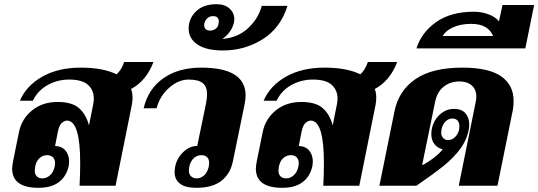

<svg xmlns="http://www.w3.org/2000/svg" viewBox="-20 -887 2571 917"><path d="M606 -462Q613 -444 613 -420Q613 -405 610 -388L532 0H360Q363 -53 363 -108Q363 -311 300 -311Q288 -311 275.5 -300Q263 -289 257 -261L243 -190Q277 -188 293.5 -167Q310 -146 310 -116Q310 -108 308 -94Q297 -44 261 -17Q225 10 164 10Q38 10 38 -82Q38 -91 42 -115L71 -258Q84 -320 133.5 -360Q183 -400 255 -400Q324 -400 357.5 -370.5Q391 -341 405 -288L425 -388Q428 -403 428 -416Q428 -457 400 -482Q372 -507 310 -507Q254 -507 207 -480.5Q160 -454 137 -406H75Q106 -478 182 -521Q258 -564 366 -564Q472 -564 537 -532Q560 -553 573 -591H713Q679 -501 606 -462ZM243 -106Q243 -126 232.5 -136Q222 -146 205 -146Q185 -146 169 -132Q153 -118 148 -91Q146 -79 146 -73Q146 -54 156 -44.5Q166 -35 182 -35Q202 -35 218.5 -49.5Q235 -64 241 -91Q243 -103 243 -106Z M814 -65Q814 -78 817 -93Q825 -132 855.5 -161Q886 -190 922 -190L964 -393Q969 -420 969 -436Q969 -473 948.5 -490Q928 -507 881 -507Q832 -507 787.5 -467.5Q743 -428 728 -370H666Q688 -463 760.5 -513.5Q833 -564 941 -564Q1153 -564 1153 -431Q1153 -413 1148 -388L1092 -115Q1080 -57 1037.5 -23.5Q995 10 918 10Q866 10 840 -9.5Q814 -29 814 -65ZM977 -91Q979 -103 979 -108Q979 -127 969 -136.5Q959 -146 942 -146Q922 -146 906 -132Q890 -118 884 -91Q882 -79 882 -74Q882 -55 892.5 -45Q903 -35 919 -35Q939 -35 955 -49.5Q971 -64 977 -91Z M881 -750Q881 -799 916.5 -833Q952 -867 1014 -867Q1053 -867 1076 -846.5Q1099 -826 1099 -795Q1099 -772 1084.5 -746.5Q1070 -721 1042 -701Q1117 -707 1166 -753.5Q1215 -800 1230 -859H1353Q1320 -753 1234.5 -699.5Q1149 -646 1045 -646Q965 -646 923 -674.5Q881 -703 881 -750ZM1024 -775Q1025 -779 1025 -785Q1025 -797 1018 -803.5Q1011 -810 998 -810Q982 -810 971 -800.5Q960 -791 956 -775Q955 -772 955 -767Q955 -755 962.5 -748Q970 -741 983 -741Q999 -741 1010.5 -750Q1022 -759 1024 -775Z M1770 -462Q1777 -444 1777 -420Q1777 -405 1774 -388L1696 0H1524Q1527 -53 1527 -108Q1527 -311 1464 -311Q1452 -311 1439.5 -300Q1427 -289 1421 -261L1407 -190Q1441 -188 1457.5 -167Q1474 -146 1474 -116Q1474 -108 1472 -94Q1461 -44 1425 -17Q1389 10 1328 10Q1202 10 1202 -82Q1202 -91 1206 -115L1235 -258Q1248 -320 1297.5 -360Q1347 -400 1419 -400Q1488 -400 1521.5 -370.5Q1555 -341 1569 -288L1589 -388Q1592 -403 1592 -416Q1592 -457 1564 -482Q1536 -507 1474 -507Q1418 -507 1371 -480.5Q1324 -454 1301 -406H1239Q1270 -478 1346 -521Q1422 -564 1530 -564Q1636 -564 1701 -532Q1724 -553 1737 -591H1877Q1843 -501 1770 -462ZM1407 -106Q1407 -126 1396.5 -136Q1386 -146 1369 -146Q1349 -146 1333 -132Q1317 -118 1312 -91Q1310 -79 1310 -73Q1310 -54 1320 -44.5Q1330 -35 1346 -35Q1366 -35 1382.5 -49.5Q1399 -64 1405 -91Q1407 -103 1407 -106Z M1864 -355Q1884 -454 1964 -509Q2044 -564 2188 -564Q2314 -564 2373.5 -522.5Q2433 -481 2433 -405Q2433 -376 2428 -355L2356 0H2171L2252 -400Q2255 -414 2255 -425Q2255 -460 2233 -479Q2211 -498 2175 -498Q2131 -498 2099.5 -473.5Q2068 -449 2058 -400L1996 -98Q2017 -107 2049.5 -131.5Q2082 -156 2094 -174Q2070 -180 2055 -198.5Q2040 -217 2040 -247Q2040 -279 2055 -307Q2070 -335 2094.5 -351Q2119 -367 2148 -367Q2184 -367 2202.5 -346.5Q2221 -326 2221 -293Q2221 -277 2219 -269Q2209 -217 2177 -174.5Q2145 -132 2099 -95Q2053 -58 1969 0H1792ZM2173 -270Q2174 -275 2174 -284Q2174 -302 2165 -311.5Q2156 -321 2141 -321Q2123 -321 2108.5 -307.5Q2094 -294 2089 -270Q2087 -258 2087 -255Q2087 -238 2096.5 -228Q2106 -218 2120 -218Q2138 -218 2153 -232Q2168 -246 2173 -270Z M2244 -831Q2280 -831 2313.5 -818.5Q2347 -806 2363 -785L2380 -863H2531L2489 -656H1969Q1993 -732 2063 -781.5Q2133 -831 2244 -831ZM2335 -715Q2311 -773 2231 -773Q2181 -773 2145 -757Q2109 -741 2094 -715Z"/></svg>

Font: Trirong Black
Style: Italic
Weight: 900
Italic angle: -12°
Designer: Katatrad Team
Foundry: CadsonDemak
Version: Version 1.001